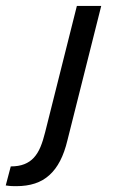

<svg xmlns="http://www.w3.org/2000/svg" viewBox="-106 -451 404 655"><path d="M156.2 -430.7H239.3L124 27.8Q114.3 68.4 99.1 97.7Q84 127 62.7 146.2Q41.5 165.5 13.4 174.8Q-14.6 184.1 -50.8 184.1Q-58.1 184.1 -65.9 183.8Q-73.7 183.6 -86.4 181.6L-69.3 116.7Q-42.5 116.7 -23.2 109.1Q-3.9 101.6 9.5 86.9Q22.9 72.3 32 50.5Q41 28.8 47.9 0.5Z"/></svg>

Font: PT Astra Sans
Style: Italic
Weight: 400
Italic angle: -16°
Designer: A.Korolkova, I. Chaeva
Foundry: ParaType Ltd
Version: Version 1.001; ttfautohint (v1.6)